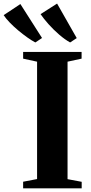

<svg xmlns="http://www.w3.org/2000/svg" viewBox="-97 -1026 494 1046"><path d="M105 -50.5V-690L29 -706.5V-743H347.5V-706.5L271 -690V-50L348 -35.5V0H29V-36ZM95 -795Q76 -805 51.2 -822.5Q26.5 -840 1.5 -861Q-23.5 -882 -44.2 -903.5Q-65 -925 -77 -943.5L14 -1004L132 -819L96 -795ZM284.5 -795Q256.5 -810.5 225.5 -837.2Q194.5 -864 167.5 -894.2Q140.5 -924.5 124 -949L214 -1006.5L321 -818.5L285.5 -795Z"/></svg>

Font: Merriweather 96pt ExtraBold
Style: Regular
Weight: 800
Version: Version 2.100